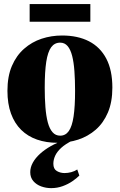

<svg xmlns="http://www.w3.org/2000/svg" viewBox="-20 -708 604 968"><path d="M17.5 -250Q17.5 -323 40 -375.5Q62.5 -428 101.5 -462.2Q140.5 -496.5 189.8 -512.8Q239 -529 293 -529Q372 -529 428.8 -499.8Q485.5 -470.5 516 -412.2Q546.5 -354 546.5 -266.5Q546.5 -193.5 524 -140.8Q501.5 -88 462.8 -54.2Q424 -20.5 374.5 -4.2Q325 12 271 12Q213.5 12 166.8 -4.2Q120 -20.5 86.8 -53.2Q53.5 -86 35.5 -135.2Q17.5 -184.5 17.5 -250ZM283.5 -24Q310.5 -24 327 -47.5Q343.5 -71 351 -121Q358.5 -171 358.5 -249.5Q358.5 -304.5 355.2 -349.2Q352 -394 343.8 -426.2Q335.5 -458.5 320.8 -475.8Q306 -493 283.5 -493Q255 -493 238 -469.8Q221 -446.5 213.2 -396.5Q205.5 -346.5 205.5 -266Q205.5 -212 209 -167.5Q212.5 -123 221 -91Q229.5 -59 244.8 -41.5Q260 -24 283.5 -24ZM238 240.5Q212 240.5 187.8 231.8Q163.5 223 148 205Q132.5 187 132.5 160Q132.5 135.5 145.5 112Q158.5 88.5 182 67.2Q205.5 46 236.5 28.5Q267.5 11 303.5 -1L321.5 -5L348 -1Q309.5 18 288.2 37.8Q267 57.5 258 77.5Q249 97.5 249 117.5Q249 144 266.5 154.2Q284 164.5 305.5 164.5Q322.5 164.5 339.2 160Q356 155.5 369.5 146.5L380 177Q367 190.5 345.2 205.5Q323.5 220.5 296 230.5Q268.5 240.5 238 240.5ZM435.5 -687.5V-598.5H129.5V-687.5Z"/></svg>

Font: Merriweather 120pt Black
Style: Regular
Weight: 900
Designer: Eben Sorkin
Foundry: Eben Sorkin
Version: Version 2.100